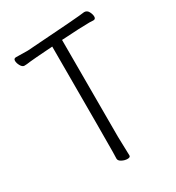

<svg xmlns="http://www.w3.org/2000/svg" viewBox="-173 -811 847 926"><g transform="rotate(-30 250.0 -348.0)"><path d="M265 11Q250 11 234.5 3Q219 -5 219 -17Q219 -29 220 -55Q221 -81 221 -640Q105 -632 91 -630Q72 -627 59 -627Q48 -627 39.5 -642Q31 -657 31 -670Q31 -683 44 -683L110 -682Q410 -702 437 -707Q453 -707 461 -692Q469 -677 469 -664Q469 -650 456 -650L435 -651Q389 -651 278 -644V-105L281 1Q281 11 265 11Z"/></g></svg>

Font: LXGW WenKai Mono TC Light
Style: Regular
Weight: 300
Designer: LXGW / Fontworks Inc.
Foundry: LXGW / Fontworks Inc.
Version: Version 1.330